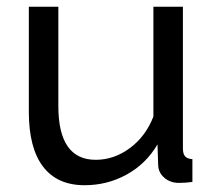

<svg xmlns="http://www.w3.org/2000/svg" viewBox="-20 -542 641 572"><path d="M65.9 -209V-522H153.8V-226.1Q153.8 -65.9 265.1 -65.9Q319.8 -65.9 366.9 -100.8Q414.1 -135.7 437 -194.8V-522H524.9V-100.1Q524.9 -83.5 531.5 -76.2Q538.1 -68.8 553.2 -67.9V0Q533.2 2.9 513.2 2.9Q487.3 2.9 469.5 -12.5Q451.7 -27.8 451.2 -50.8L449.2 -111.8Q415 -53.7 357.4 -22Q299.8 9.8 231.9 9.8Q150.4 9.8 108.2 -45.7Q65.9 -101.1 65.9 -209Z"/></svg>

Font: Rawline Medium
Style: Regular
Weight: 500
Designer: Matt McInerney, Pablo Impallari, Rodrigo Fuenzalida
Foundry: Matt McInerney, Pablo Impallari, Rodrigo Fuenzalida
Version: Version 4.020;PS 004.020;hotconv 1.0.88;makeotf.lib2.5.64775